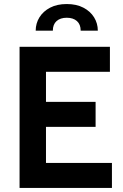

<svg xmlns="http://www.w3.org/2000/svg" viewBox="-20 -932 608 952"><path d="M77 0V-700H525V-576H208V-427H454V-303H208V-124H535V0ZM311 -912Q359 -912 393.5 -894Q428 -876 446.5 -846Q465 -816 465 -780H380Q380 -811 361.5 -827.5Q343 -844 311 -844Q279 -844 260.5 -827.5Q242 -811 242 -780H157Q157 -816 175.5 -846Q194 -876 228.5 -894Q263 -912 311 -912Z"/></svg>

Font: Cabin VF Beta
Style: Regular
Weight: 400
Designer: Pablo Impallari
Foundry: Pablo Impallari. http://www.impallari.com Igino Marini. http://www.ikern.com
Version: Version 2.200